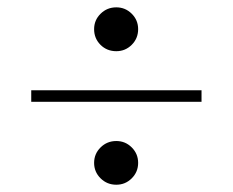

<svg xmlns="http://www.w3.org/2000/svg" viewBox="-20 -569 640 528"><path d="M65.9 -289.1V-320.8H534.2V-289.1ZM299.8 -181.2Q324.7 -181.2 342.3 -163.6Q359.9 -146 359.9 -121.1Q359.9 -96.2 342.3 -78.6Q324.7 -61 299.8 -61Q274.4 -61 256.6 -78.6Q238.8 -96.2 238.8 -121.1Q238.8 -146 256.6 -163.6Q274.4 -181.2 299.8 -181.2ZM238.8 -488.8Q238.8 -513.7 256.6 -531.2Q274.4 -548.8 299.8 -548.8Q324.7 -548.8 342.3 -531.2Q359.9 -513.7 359.9 -488.8Q359.9 -463.4 342.3 -445.8Q324.7 -428.2 299.8 -428.2Q273.9 -428.2 256.3 -445.8Q238.8 -463.4 238.8 -488.8Z"/></svg>

Font: Fin Serif Display
Style: Italic
Weight: 400
Italic angle: -12°
Designer: J. Blake Harris
Version: Version 1.006;FEAKit 1.0